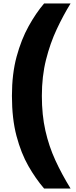

<svg xmlns="http://www.w3.org/2000/svg" viewBox="-20 -880 441 1110"><path d="M235 210Q186 153 144 79.5Q102 6 75.5 -93.5Q49 -193 49 -326Q49 -453 76 -552.5Q103 -652 145.5 -728.5Q188 -805 235 -860H388Q346 -792 308 -711Q270 -630 246 -534.5Q222 -439 222 -326Q222 -215 242.5 -124.5Q263 -34 300 46.5Q337 127 388 210Z"/></svg>

Font: Exo Thin ExtraBold
Style: Regular
Weight: 800
Version: Version 2.000